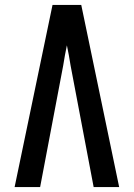

<svg xmlns="http://www.w3.org/2000/svg" viewBox="-20 -755 540 775"><path d="M39 0 192 -735H308L461 0H358L265 -490Q262 -511 258 -531.5Q254 -552 250 -572Q246 -552 242 -531.5Q238 -511 235 -490L142 0Z"/></svg>

Font: Iosevka Term Semibold
Style: Regular
Weight: 600
Monospace: yes
Designer: Belleve Invis
Foundry: Belleve Invis
Version: Version 31.4.0